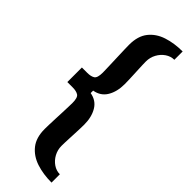

<svg xmlns="http://www.w3.org/2000/svg" viewBox="-326 -817 1037 1037"><g transform="rotate(45 192.0 -299.0)"><path d="M353.6 201.6Q289.8 201.6 237.4 184.4Q185 167.1 153.8 128Q122.6 89 122.6 23Q122.6 11.6 123.2 -9.9Q123.8 -31.4 125 -57.4Q126.1 -83.5 127.2 -108.8Q128.2 -134.2 128.8 -153.9Q129.5 -173.6 129.5 -182.6Q129.5 -223.1 114.1 -232.9Q98.7 -242.8 70.9 -242.8H30V-354H70.9Q98.7 -354 114.1 -363.8Q129.5 -373.7 129.5 -414.3Q129.5 -423.2 128.8 -443.1Q128.2 -463 127.3 -488.5Q126.5 -514.1 125.5 -540.2Q124.6 -566.4 123.9 -588.1Q123.3 -609.8 123.3 -621.4Q123.3 -687.5 154.3 -726.7Q185.4 -765.9 237.6 -782.9Q289.8 -800 353.6 -800V-736.5Q326.7 -736.5 303.3 -720.6Q279.9 -704.7 265.6 -678.5Q251.3 -652.4 251.3 -621.4Q251.3 -612.1 251.8 -596.3Q252.4 -580.4 253.3 -560.9Q254.3 -541.4 255.1 -521.5Q256 -501.6 256.6 -483.8Q257.2 -465.9 257.2 -453.6Q257.2 -396.5 233.6 -356.8Q210 -317.1 161.2 -308.6V-289.8Q210 -281.4 233.6 -241.6Q257.2 -201.7 257.2 -144.9Q257.2 -132.6 256.6 -114.8Q256 -96.9 255.1 -77Q254.3 -57 253.3 -37.5Q252.4 -17.9 251.8 -2.1Q251.3 13.7 251.3 23Q251.3 53.9 265.6 80.1Q279.9 106.3 303.3 122.2Q326.7 138.1 353.6 138.1Z"/></g></svg>

Font: Big Shoulders Stencil Text SC Thin
Style: Regular
Weight: 100
Designer: Patric King
Foundry: XO Type Co
Version: Version 2.001